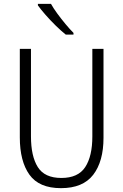

<svg xmlns="http://www.w3.org/2000/svg" viewBox="-20 -968 640 998"><path d="M297 10Q183 10 133 -60Q83 -130 83 -254V-714H141V-259Q141 -156 176.5 -99.5Q212 -43 299 -43Q386 -43 423 -99.5Q460 -156 460 -259V-714H518V-252Q518 -129 464.5 -59.5Q411 10 297 10ZM322 -788Q297 -808 269 -835.5Q241 -863 216.5 -891Q192 -919 177 -940V-948H245Q257 -926 277.5 -898Q298 -870 320.5 -843Q343 -816 362 -797V-788Z"/></svg>

Font: Noto Sans Mono Light
Style: Regular
Weight: 300
Designer: Monotype Design Team
Foundry: Monotype Imaging Inc.
Version: Version 2.014; ttfautohint (v1.8.4.7-5d5b)